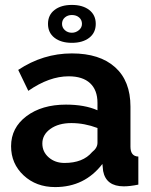

<svg xmlns="http://www.w3.org/2000/svg" viewBox="-20 -750 614 780"><path d="M204 10Q127 10 76 -37.5Q25 -85 25 -156Q25 -231 87.5 -278Q150 -325 248 -325Q324 -325 376 -302V-332Q376 -384 346 -412Q316 -440 259 -440Q180 -440 95 -381L54 -466Q155 -533 272 -533Q385 -533 447.5 -477Q510 -421 510 -317V-154Q510 -115 542 -114V0Q508 7 483 7Q411 7 399 -55L396 -84Q324 10 204 10ZM242 -88Q317 -88 354 -132Q376 -149 376 -170V-230Q323 -250 270 -250Q218 -250 185 -226.5Q152 -203 152 -167Q152 -133 178 -110.5Q204 -88 242 -88ZM201.5 -596.5Q175 -617 175 -653Q175 -689 201.5 -709.5Q228 -730 272 -730Q316 -730 342.5 -709.5Q369 -689 369 -653Q369 -617 342.5 -596.5Q316 -576 272 -576Q228 -576 201.5 -596.5ZM272 -689Q255 -689 243.5 -679Q232 -669 232 -653Q232 -638 243.5 -627.5Q255 -617 272 -617Q288 -617 300.5 -627.5Q313 -638 313 -653Q313 -669 301.5 -679Q290 -689 272 -689Z"/></svg>

Font: Raleway
Style: Bold
Weight: 700
Designer: Matt McInerney, Pablo Impallari, Rodrigo Fuenzalida
Foundry: Matt McInerney, Pablo Impallari, Rodrigo Fuenzalida
Version: Version 3.000